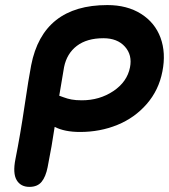

<svg xmlns="http://www.w3.org/2000/svg" viewBox="-20 -728 667 758"><path d="M96.2 9.8Q61.5 9.8 45.7 -17.1Q29.8 -43.9 41 -100.1Q60.1 -195.8 76.7 -308.1Q93.3 -420.4 103 -470.2Q149.4 -708 403.8 -708Q481.9 -708 536.9 -673.3Q591.8 -638.7 613.8 -578.9Q635.7 -519 621.1 -445.8Q606.9 -372.1 559.3 -317.4Q511.7 -262.7 443.4 -234.9Q375 -207 295.9 -207Q234.9 -207 195.8 -227.1Q185.1 -153.8 168 -67.9Q160.6 -30.3 144.3 -10.3Q127.9 9.8 96.2 9.8ZM232.9 -462.9Q220.2 -390.6 213.9 -350.1Q217.3 -349.1 231.4 -343.8Q245.6 -338.4 262.2 -335.2Q278.8 -332 303.2 -332Q373 -332 427.5 -368.4Q481.9 -404.8 493.2 -461.9Q502.9 -510.7 473.1 -543.9Q443.4 -577.1 388.2 -577.1Q323.2 -577.1 283.4 -546.9Q243.7 -516.6 232.9 -462.9Z"/></svg>

Font: Shantell Sans Normal
Style: Italic
Weight: 600
Italic angle: -11.31°
Designer: Stephen Nixon, Anya Danilova, Shantell Martin
Foundry: Arrow Type
Version: Version 1.006;[559af2be0]